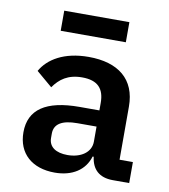

<svg xmlns="http://www.w3.org/2000/svg" viewBox="-82 -784 763 865"><g transform="rotate(10 300.0 -351.0)"><path d="M565 0V-96H504V-339C504 -464 423 -528 287 -528C174 -528 103 -483 71 -426L144 -364C172 -404 209 -432 274 -432C346 -432 376 -398 376 -333V-299H285C132 -299 56 -247 56 -143C56 -46 122 12 226 12C306 12 363 -25 382 -89H387C394 -33 427 0 490 0ZM269 -76C216 -76 183 -98 183 -139V-159C183 -203 218 -225 288 -225H376V-156C376 -107 330 -76 269 -76ZM142 -622H440V-714H142Z"/></g></svg>

Font: IBM Mono SemiBold
Style: Regular
Weight: 600
Monospace: yes
Designer: Mike Abbink, Paul van der Laan, Pieter van Rosmalen
Foundry: Bold Monday
Version: Version 2.3